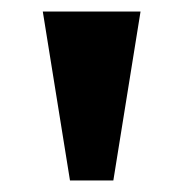

<svg xmlns="http://www.w3.org/2000/svg" viewBox="-20 -819 317 332"><path d="M54 -799H223L176 -507H101Z"/></svg>

Font: Noto Serif Sinhala ExtraCondensed Black
Style: Regular
Weight: 900
Width: 2
Designer: Jelle Bosma - Monotype Design Team
Foundry: Monotype Imaging Inc.
Version: Version 2.007; ttfautohint (v1.8.4.7-5d5b)